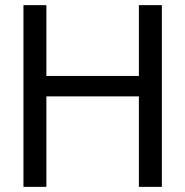

<svg xmlns="http://www.w3.org/2000/svg" viewBox="-20 -725 719 745"><path d="M518.9 0V-705H608V0ZM71 0V-705H160V0ZM134.1 -351V-430.3H544.8V-351Z"/></svg>

Font: TikTok Sans Light
Style: Regular
Weight: 300
Version: Version 4.000